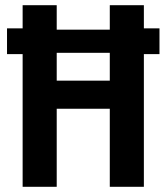

<svg xmlns="http://www.w3.org/2000/svg" viewBox="-20 -718 640 738"><path d="M402 -300H198V0H67V-510H7V-609H67V-698H198V-604H402V-698H533V-609H593V-510H533V0H402ZM402 -408V-515H198V-408Z"/></svg>

Font: IBM Plex Mono SmBld
Style: Regular
Weight: 600
Monospace: yes
Designer: Mike Abbink, Paul van der Laan, Pieter van Rosmalen
Foundry: Bold Monday
Version: Version 2.3